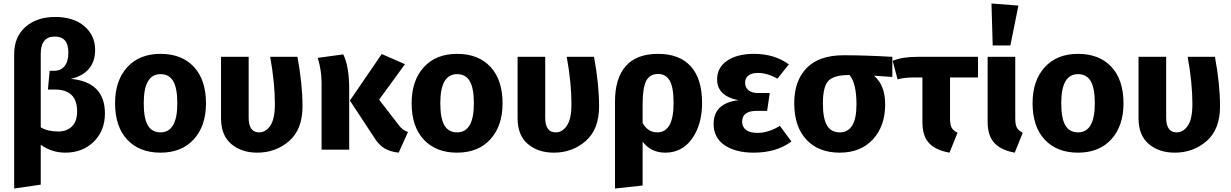

<svg xmlns="http://www.w3.org/2000/svg" viewBox="-20 -856 7039 1098"><path d="M385 -405Q580 -387 580 -207Q580 -108 516 -45.5Q452 17 354 17Q276 17 213 -28V200L61 222V-546Q61 -645 125.5 -702Q190 -759 296 -759Q400 -759 462 -706.5Q524 -654 524 -570Q524 -504 488 -462Q452 -420 385 -405ZM313 -104Q362 -104 391.5 -133Q421 -162 421 -220Q421 -344 293 -344H254L264 -451H288Q327 -451 349 -477.5Q371 -504 371 -556Q371 -647 293 -647Q213 -647 213 -547V-128Q252 -104 313 -104Z M898 -548Q1020 -548 1089 -473.5Q1158 -399 1158 -265Q1158 -136 1088.5 -59.5Q1019 17 898 17Q777 17 707.5 -57.5Q638 -132 638 -266Q638 -395 707.5 -471.5Q777 -548 898 -548ZM898 -432Q802 -432 802 -266Q802 -179 825.5 -139Q849 -99 898 -99Q994 -99 994 -265Q994 -352 970.5 -392Q947 -432 898 -432Z M1681 -531Q1710 -374 1710 -248Q1710 -116 1633.5 -49.5Q1557 17 1451 17Q1361 17 1302.5 -32.5Q1244 -82 1244 -180V-531H1402V-183Q1402 -99 1462 -99Q1500 -99 1526 -137.5Q1552 -176 1552 -261Q1552 -383 1525 -531Z M2296 -489 2148 -286 2260 -141Q2280 -113 2313 -101L2260 17Q2211 12 2177.5 -8.5Q2144 -29 2115 -77L1981 -281L2163 -547ZM1943 -545Q1977 -477 1977 -345V0H1819V-382Q1819 -455 1797 -525Z M2594 -548Q2716 -548 2785 -473.5Q2854 -399 2854 -265Q2854 -136 2784.5 -59.5Q2715 17 2594 17Q2473 17 2403.5 -57.5Q2334 -132 2334 -266Q2334 -395 2403.5 -471.5Q2473 -548 2594 -548ZM2594 -432Q2498 -432 2498 -266Q2498 -179 2521.5 -139Q2545 -99 2594 -99Q2690 -99 2690 -265Q2690 -352 2666.5 -392Q2643 -432 2594 -432Z M3377 -531Q3406 -374 3406 -248Q3406 -116 3329.5 -49.5Q3253 17 3147 17Q3057 17 2998.5 -32.5Q2940 -82 2940 -180V-531H3098V-183Q3098 -99 3158 -99Q3196 -99 3222 -137.5Q3248 -176 3248 -261Q3248 -383 3221 -531Z M3995 -267Q3995 -144 3938 -63.5Q3881 17 3785 17Q3702 17 3655 -46V205L3497 222V-275Q3497 -408 3558.5 -478Q3620 -548 3743 -548Q3866 -548 3930.5 -476.5Q3995 -405 3995 -267ZM3738 -99Q3832 -99 3832 -265Q3832 -358 3809.5 -395.5Q3787 -433 3744 -433Q3695 -433 3675 -392.5Q3655 -352 3655 -260V-152Q3686 -99 3738 -99Z M4292 -548Q4409 -548 4491 -488L4426 -406Q4368 -439 4313 -439Q4280 -439 4260.5 -424.5Q4241 -410 4241 -383Q4241 -356 4260 -340Q4279 -324 4315 -324H4382L4367 -222H4308Q4224 -222 4224 -160Q4224 -130 4246.5 -113Q4269 -96 4312 -96Q4373 -96 4440 -136L4506 -47Q4421 17 4290 17Q4187 17 4124 -25.5Q4061 -68 4061 -147Q4061 -266 4203 -283Q4081 -307 4081 -402Q4081 -470 4138.5 -509Q4196 -548 4292 -548Z M5083 -531V-416L4978 -423Q5042 -369 5042 -259Q5042 -135 4972 -59Q4902 17 4782 17Q4661 17 4591.5 -57.5Q4522 -132 4522 -266Q4522 -394 4593 -467Q4664 -540 4805 -540Q4928 -540 5083 -531ZM4782 -99Q4878 -99 4878 -259Q4878 -380 4838 -427H4837Q4750 -427 4718 -394.5Q4686 -362 4686 -265Q4686 -178 4709.5 -138.5Q4733 -99 4782 -99Z M5573 -413H5413V-179Q5413 -143 5422.5 -125.5Q5432 -108 5456 -97L5410 17Q5331 3 5293 -37.5Q5255 -78 5255 -158V-413H5207Q5150 -413 5113 -402L5085 -508Q5138 -531 5226 -531H5573Z M5650 -836 5804 -824 5758 -596H5657ZM5786 -531V-179Q5786 -143 5795.5 -125.5Q5805 -108 5829 -97L5783 17Q5705 3 5666.5 -38.5Q5628 -80 5628 -159V-531Z M6145 -548Q6267 -548 6336 -473.5Q6405 -399 6405 -265Q6405 -136 6335.5 -59.5Q6266 17 6145 17Q6024 17 5954.5 -57.5Q5885 -132 5885 -266Q5885 -395 5954.5 -471.5Q6024 -548 6145 -548ZM6145 -432Q6049 -432 6049 -266Q6049 -179 6072.5 -139Q6096 -99 6145 -99Q6241 -99 6241 -265Q6241 -352 6217.5 -392Q6194 -432 6145 -432Z M6928 -531Q6957 -374 6957 -248Q6957 -116 6880.5 -49.5Q6804 17 6698 17Q6608 17 6549.5 -32.5Q6491 -82 6491 -180V-531H6649V-183Q6649 -99 6709 -99Q6747 -99 6773 -137.5Q6799 -176 6799 -261Q6799 -383 6772 -531Z"/></svg>

Font: FiraGO
Style: Bold
Weight: 700
Designer: bBox Type
Foundry: bBox Type GmbH
Version: Version 1.001;PS 001.001;hotconv 1.0.88;makeotf.lib2.5.64775